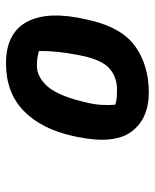

<svg xmlns="http://www.w3.org/2000/svg" viewBox="42 -844 516 640"><g transform="rotate(-90 300.0 -524.0)"><path d="M409 -762Q510 -762 547.5 -691.5Q585 -621 555 -493L551 -476Q526 -373 463 -329.5Q400 -286 312 -286Q224 -286 181 -344Q138 -402 164 -526L167 -540Q190 -644 250.5 -703Q311 -762 409 -762ZM401 -659Q365 -659 334 -626Q303 -593 282 -509L279 -497Q272 -469 270.5 -444.5Q269 -420 271 -398Q282 -394 294 -393Q306 -392 322 -392Q363 -392 392 -417.5Q421 -443 435 -513L437 -523Q451 -596 450 -652Q430 -659 401 -659Z"/></g></svg>

Font: Recursive Sn Csl St XBd
Style: Italic
Weight: 800
Italic angle: -15°
Version: Version 1.079;hotconv 1.0.112;makeotfexe 2.5.65598; ttfautoh